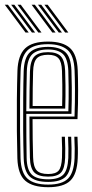

<svg xmlns="http://www.w3.org/2000/svg" viewBox="-26 -782 389 809"><path d="M177 6.8Q112.2 6.8 80.9 -20.1Q49.5 -47 47.2 -114.5Q45.8 -163.5 45.1 -229.2Q44.5 -295 45.1 -362.5Q45.8 -430 47.5 -484Q49.8 -549 79.6 -577.9Q109.5 -606.8 176.5 -606.8Q238.5 -606.8 268.6 -579.8Q298.8 -552.8 301.5 -485.8Q302.8 -459.5 303.1 -403.4Q303.5 -347.2 300.5 -280H111.2Q111.2 -194 113.5 -118.8Q114.5 -80 128.4 -64.4Q142.2 -48.8 177 -48.8Q208.8 -48.8 221.1 -63.2Q233.5 -77.8 235.2 -117.8Q236.8 -153.2 234.2 -206H247.5Q250 -152.5 248.5 -117Q246.8 -71.8 231 -54.8Q215.2 -37.8 177 -37.8Q135.8 -37.8 118.5 -55.5Q101.2 -73.2 100 -117.8Q99 -150.8 98.5 -200.4Q98 -250 98 -291H288Q290.2 -353.2 289.9 -406.2Q289.5 -459.2 288.2 -485.5Q285.8 -548.5 257.9 -572.1Q230 -595.8 176.5 -595.8Q115 -595.8 88.9 -568.9Q62.8 -542 60.8 -483.2Q59 -428.5 58.5 -362.2Q58 -296 58.5 -231Q59 -166 60.5 -115.5Q62.5 -53.8 90.2 -29Q118 -4.2 177 -4.2Q235.2 -4.2 260.4 -29.2Q285.5 -54.2 288.2 -115.2Q290 -151.5 287.2 -206H300.5Q301.8 -183 302.1 -158.5Q302.5 -134 301.5 -114.5Q298.8 -48.5 270.4 -20.9Q242 6.8 177 6.8ZM177 -15.5Q123.2 -15.5 99.4 -37.9Q75.5 -60.2 73.8 -116Q72 -169.5 71.6 -236.2Q71.2 -303 71.8 -368.2Q72.2 -433.5 73.8 -482.2Q75.8 -539.2 100.2 -561.9Q124.8 -584.5 176.5 -584.5Q224.2 -584.5 248.5 -563.2Q272.8 -542 275 -485Q276 -462.8 276.5 -413.6Q277 -364.5 275 -302.2H84.8Q84.8 -249.2 85.1 -207.8Q85.5 -166.2 86.2 -117Q87 -68 107 -47.2Q127 -26.5 177 -26.5Q221.5 -26.5 240.5 -45.9Q259.5 -65.2 261.8 -116.2Q263.2 -152.2 260.8 -206H274Q276.5 -153.2 275 -115.8Q272.5 -59.8 250.8 -37.6Q229 -15.5 177 -15.5ZM84.8 -313.2H262Q263.8 -367.5 263.2 -415.2Q262.8 -463 261.8 -484.5Q259.5 -535 239.2 -554.2Q219 -573.5 176.5 -573.5Q131.2 -573.5 110 -553.4Q88.8 -533.2 87 -481.8Q86 -452.2 85.5 -405.6Q85 -359 84.8 -313.2ZM98 -324.5Q98.2 -357.8 98.6 -398.9Q99 -440 100.2 -481Q101.8 -526.2 119.2 -544.2Q136.8 -562.2 176.5 -562.2Q213.8 -562.2 230.2 -544.8Q246.8 -527.2 248.5 -483.8Q249.2 -465.2 249.9 -422.6Q250.5 -380 248.8 -324.5ZM111.5 -335.5H235.8Q237 -384.5 236.5 -425.5Q236 -466.5 235.2 -483.2Q233.8 -522 220.2 -536.6Q206.8 -551.2 176.5 -551.2Q143 -551.2 128.8 -535.8Q114.5 -520.2 113.5 -480.5Q112.5 -447.8 112 -412.2Q111.5 -376.8 111.5 -335.5ZM135.5 -645 48 -762H61.5L148.8 -645ZM81.5 -645 -5.8 -762H7.5L95 -645ZM108.5 -645 21 -762H34.5L122 -645ZM248.5 -645 161.2 -762H174.8L262 -645ZM194.5 -645 107.2 -762H120.8L208 -645ZM221.5 -645 134.2 -762H147.8L235 -645Z"/></svg>

Font: Big Shoulders Inline Display
Style: Regular
Weight: 400
Designer: Patric King
Foundry: XO Type Co
Version: Version 1.000